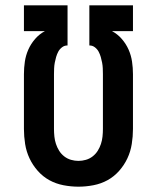

<svg xmlns="http://www.w3.org/2000/svg" viewBox="-20 -690 590 722"><path d="M275 12Q247 12 218.5 6.5Q190 1 165.5 -12.5Q141 -26 122 -47.5Q103 -69 91 -94.5Q79 -120 74.5 -148.5Q70 -177 70 -205V-411Q70 -435 73.5 -458.5Q77 -482 86.5 -503.5Q96 -525 112 -543.5Q128 -562 149 -573H70V-670H234V-519H233Q222 -519 213 -512Q204 -505 199 -495.5Q194 -486 191 -475.5Q188 -465 186 -454.5Q184 -444 183.5 -433Q183 -422 183 -411V-205Q183 -191 184.5 -176.5Q186 -162 190.5 -148.5Q195 -135 202.5 -123Q210 -111 221.5 -102Q233 -93 247 -89Q261 -85 275 -85Q289 -85 303 -89Q317 -93 328.5 -102Q340 -111 347.5 -123Q355 -135 359.5 -148.5Q364 -162 365.5 -176.5Q367 -191 367 -205V-411Q367 -422 366.5 -433Q366 -444 364 -454.5Q362 -465 359 -475.5Q356 -486 351 -495.5Q346 -505 337 -512Q328 -519 317 -519H316V-670H480V-573H401Q422 -562 438 -543.5Q454 -525 463.5 -503.5Q473 -482 476.5 -458.5Q480 -435 480 -411V-205Q480 -177 475.5 -148.5Q471 -120 459 -94.5Q447 -69 428 -47.5Q409 -26 384.5 -12.5Q360 1 331.5 6.5Q303 12 275 12Z"/></svg>

Font: Lode
Style: Bold
Weight: 700
Monospace: yes
Designer: Belleve Invis
Foundry: Belleve Invis
Version: Version 29.2.0; ttfautohint (v1.8.3)